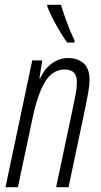

<svg xmlns="http://www.w3.org/2000/svg" viewBox="-20 -784 424 804"><path d="M3 0 115 -531H157L145 -456H148Q167 -497 198 -519Q229 -541 266 -541Q305 -541 330 -519Q355 -497 355 -450Q355 -428 349.5 -396.5Q344 -365 338 -337L267 0H215L286 -336Q292 -363 297 -390.5Q302 -418 302 -441Q302 -493 251 -493Q200 -493 168.5 -441Q137 -389 116 -288L55 0ZM261 -606Q248 -624 232 -650.5Q216 -677 201.5 -705Q187 -733 178 -757V-764H235Q247 -726 260.5 -689Q274 -652 292 -615V-606Z"/></svg>

Font: Noto Sans ExtraCondensed Light
Style: Italic
Weight: 300
Width: 2
Italic angle: -12°
Designer: Monotype Design Team
Foundry: Monotype Imaging Inc.
Version: Version 2.013; ttfautohint (v1.8.4.7-5d5b)